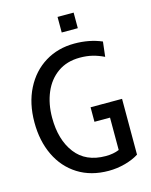

<svg xmlns="http://www.w3.org/2000/svg" viewBox="-130 -963 832 1060"><g transform="rotate(-15 285.5 -433.0)"><path d="M30 -350Q30 -459 72 -541.5Q114 -624 187.5 -669Q261 -714 355 -714Q441 -714 511 -684L501 -599Q468 -615 435.5 -623Q403 -631 364 -631Q290 -631 237.5 -594Q185 -557 158 -493Q131 -429 131 -350Q131 -224 190 -146.5Q249 -69 363 -69Q407 -69 440 -83V-268H351V-351H531V-32Q498 -11 452 1.5Q406 14 358 14Q257 14 183 -32.5Q109 -79 69.5 -161.5Q30 -244 30 -350ZM304 -880H396V-791H304Z"/></g></svg>

Font: Cabin Condensed
Style: Regular
Weight: 400
Width: 3
Version: Version 2.001